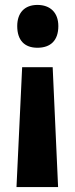

<svg xmlns="http://www.w3.org/2000/svg" viewBox="-20 -578 303 780"><path d="M217 -472C217 -527 184 -558 132 -558C80 -558 50 -526 50 -472C50 -415 79 -384 132 -384C186 -384 217 -414 217 -472ZM70 -305 47 182H216L194 -305Z"/></svg>

Font: Noto Sans Arabic UI XCn XBd
Style: Regular
Weight: 800
Width: 2
Designer: Monotype Design Team, Nadine Chahine and Nizar Qandah
Foundry: Monotype Imaging Inc.
Version: Version 2.010